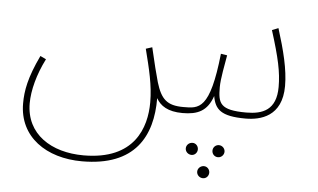

<svg xmlns="http://www.w3.org/2000/svg" viewBox="-46 -434 1257 760"><g transform="rotate(5 582.0 -54.0)"><path d="M302 230C513 230 578 106 577 -45C593 -16 623 5 682 5C742 5 780 -12 801 -73C810 -21 834 5 932 5C991 5 1077 -15 1077 -137C1077 -203 1058 -277 1031 -363L1006 -353C1040 -245 1052 -190 1052 -131C1052 -39 998 -19 933 -19C828 -19 820 -46 820 -110C820 -144 832 -202 838 -238L813 -242C789 -17 745 -19 683 -19C618 -19 594 -42 574 -108C562 -151 558 -168 540 -244L515 -236C535 -157 551 -94 551 -26C551 74 509 206 306 206C178 206 76 142 76 19C76 -32 93 -97 125 -160L102 -171C59 -81 50 -28 50 22C50 155 160 230 302 230ZM837 167C850 167 861 156 861 143C861 130 850 119 837 119C823 119 813 130 813 143C813 156 823 167 837 167ZM732 167C745 167 755 156 755 143C755 130 745 119 732 119C718 119 707 130 707 143C707 156 718 167 732 167ZM785 255C798 255 808 244 808 231C808 218 798 207 785 207C771 207 760 218 760 231C760 244 771 255 785 255Z"/></g></svg>

Font: Noto Sans Arabic Thin
Style: Regular
Weight: 100
Designer: Monotype Design Team, Nadine Chahine, Nizar Qandah and Khaled Hosny
Foundry: Monotype Imaging Inc.
Version: Version 2.012